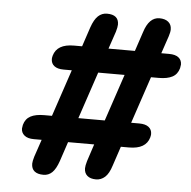

<svg xmlns="http://www.w3.org/2000/svg" viewBox="-46 -680 677 681"><g transform="rotate(5 292.5 -339.5)"><path d="M585 -477Q585 -474 583 -464Q577 -442 559 -432.5Q541 -423 511 -423H483L427 -256H456Q478 -256 489.5 -247Q501 -238 501 -222Q501 -218 499 -210Q487 -168 427 -168H398L375 -99Q366 -70 352 -57.5Q338 -45 320 -45Q300 -45 289 -54.5Q278 -64 278 -81Q278 -90 283 -107L303 -168H210L187 -99Q177 -70 164 -57.5Q151 -45 133 -45Q112 -45 101 -54Q90 -63 90 -81Q90 -89 95 -106L116 -168H88Q66 -168 54.5 -177.5Q43 -187 43 -202Q43 -205 45 -215Q51 -237 69 -246.5Q87 -256 117 -256H145L201 -423H172Q150 -423 138.5 -432Q127 -441 127 -457Q127 -461 129 -469Q141 -511 201 -511H230L253 -580Q263 -609 276.5 -621.5Q290 -634 308 -634Q350 -634 350 -599Q350 -590 345 -573L324 -511H418L441 -580Q458 -634 495 -634Q515 -634 526.5 -624.5Q538 -615 538 -598Q538 -588 533 -573L512 -511H540Q562 -511 573.5 -502Q585 -493 585 -477ZM389 -423H295L239 -256H333Z"/></g></svg>

Font: Shrikhand
Style: Regular
Weight: 400
Italic angle: -14°
Version: Version 1.000;PS 1.000;hotconv 1.0.88;makeotf.lib2.5.647800